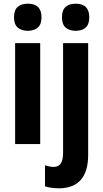

<svg xmlns="http://www.w3.org/2000/svg" viewBox="-20 -781 561 1041"><path d="M131 -761Q205 -761 205 -687Q205 -649 185 -631.5Q165 -614 131 -614Q96 -614 76 -631.5Q56 -649 56 -687Q56 -726 75.5 -743.5Q95 -761 131 -761ZM198 -547V0H62V-547ZM316 -687Q316 -726 335.5 -743.5Q355 -761 390 -761Q464 -761 464 -687Q464 -649 444.5 -631.5Q425 -614 390 -614Q356 -614 336 -631.5Q316 -649 316 -687ZM302 240Q282 240 261.5 237.5Q241 235 224 229V115Q250 124 272 124Q296 124 309 106Q322 88 322 47V-547H458V59Q458 147 419 193Q380 239 302 240Z"/></svg>

Font: Noto Sans Lao Condensed
Style: Bold
Weight: 700
Width: 3
Designer: Monotype Design Team
Foundry: Monotype Imaging Inc.
Version: Version 2.003; ttfautohint (v1.8.4.7-5d5b)